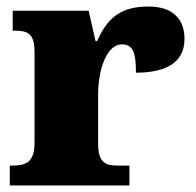

<svg xmlns="http://www.w3.org/2000/svg" viewBox="-20 -569 601 589"><path d="M10 0H377V-61H342C305 -61 281 -69 281 -128V-278C281 -355 307 -433 354 -433C391 -433 397 -401 397 -346C486 -346 546 -375 546 -450C546 -506 514 -549 436 -549C358 -549 312 -521 278 -443H273L252 -536H19V-475H23C67 -475 86 -466 86 -407V-133C86 -70 60 -61 15 -61H10Z"/></svg>

Font: Noto Serif Malayalam Black
Style: Regular
Weight: 900
Designer: Indian type Foundry, Jelle Bosma, Monotype Design Team
Foundry: Monotype Imaging Inc.
Version: Version 2.104